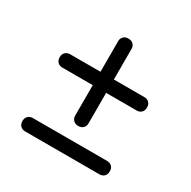

<svg xmlns="http://www.w3.org/2000/svg" viewBox="-135 -775 847 851"><g transform="rotate(30 288.5 -350.0)"><path d="M65 -419.5Q65 -435.5 74.8 -444.5Q84.5 -453.5 98 -453.5H480Q493 -453.5 502.5 -444.5Q512 -435.5 512 -419.5Q512 -403 502.5 -394Q493 -385 480 -385H97Q84 -385 74.5 -394Q65 -403 65 -419.5ZM288 -196Q272 -196 263 -205.8Q254 -215.5 254 -229V-611Q254 -624 263 -633.5Q272 -643 288 -643Q304.5 -643 313.5 -633.5Q322.5 -624 322.5 -611V-228Q322.5 -215 313.5 -205.5Q304.5 -196 288 -196ZM63.5 -92Q63.5 -108 73.2 -117Q83 -126 96.5 -126H478.5Q491.5 -126 501 -117Q510.5 -108 510.5 -92Q510.5 -75.5 501 -66.5Q491.5 -57.5 478.5 -57.5H95.5Q82.5 -57.5 73 -66.5Q63.5 -75.5 63.5 -92Z"/></g></svg>

Font: Fraunces 9pt S100
Style: Regular
Weight: 400
Version: Version 1.000; ttfautohint (v1.8.3)